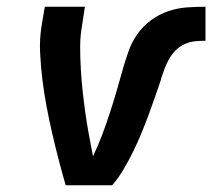

<svg xmlns="http://www.w3.org/2000/svg" viewBox="-20 -550 640 570"><path d="M175 0Q164 -38 154 -76.5Q144 -115 135 -154Q126 -193 118.5 -232.5Q111 -272 106 -312.5Q101 -353 99 -394Q97 -435 104 -477L113 -530H232L224 -477Q218 -444 218 -410.5Q218 -377 220 -344Q222 -311 225.5 -278.5Q229 -246 233.5 -214Q238 -182 244 -150Q250 -118 256 -86Q271 -117 283 -149Q295 -181 305.5 -213Q316 -245 325.5 -277.5Q335 -310 344 -342V-343Q352 -370 361.5 -397.5Q371 -425 388 -449Q405 -473 429 -490.5Q453 -508 480 -517Q507 -526 535 -528Q563 -530 590 -530V-429Q575 -429 559.5 -427.5Q544 -426 529 -419.5Q514 -413 502 -401Q490 -389 482 -375Q474 -361 468.5 -346Q463 -331 458 -316V-315Q458 -315 458 -315Q458 -315 458 -314Q449 -287 439.5 -260Q430 -233 420 -206Q410 -179 399 -152.5Q388 -126 375 -99.5Q362 -73 347 -47.5Q332 -22 313 0Z"/></svg>

Font: Iosevka Curly Extended
Style: Bold Italic
Weight: 700
Width: 7
Italic angle: -9°
Monospace: yes
Designer: Belleve Invis
Foundry: Belleve Invis
Version: Version 11.1.0; ttfautohint (v1.8.3)